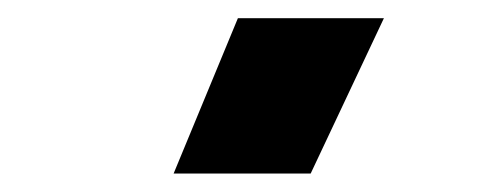

<svg xmlns="http://www.w3.org/2000/svg" viewBox="-20 -725 540 210"><path d="M319.8 -535.2H169.9L240.2 -705.1H399.9Z"/></svg>

Font: TASA Orbiter Display Black
Style: Regular
Weight: 900
Designer: Weizhong Zhang
Version: Version 1.000;Glyphs 3.1.2 (3151)